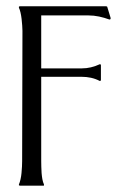

<svg xmlns="http://www.w3.org/2000/svg" viewBox="-20 -436 389 614"><path d="M111.8 79.1Q111.8 87.4 112.1 97.2Q112.3 106.9 113 117.2Q113.8 127.4 115.5 137Q117.2 146.5 120.6 153.8V156.7L120.1 157.7H43.9Q42.5 157.7 40.5 156.7V153.8Q43.5 147 45.7 137.2Q47.9 127.4 48.8 117.2Q49.8 106.9 50.3 96.7Q50.8 86.4 50.8 79.1L51.8 -337.4Q51.8 -344.2 51 -354.5Q50.3 -364.7 49.1 -375.2Q47.9 -385.7 45.7 -395.5Q43.5 -405.3 40.5 -411.1V-414.6L43 -416H319.8L322.8 -414.6L334 -377.9L333 -374.5L330.1 -373.5Q314 -379.4 296.9 -383.1Q279.8 -386.7 262.7 -386.7H111.8V-217.3H241.2Q256.3 -217.3 270.8 -220.7Q285.2 -224.1 298.8 -230.5H301.3L302.7 -228V-180.2L301.3 -177.2H298.8Q285.6 -184.1 271 -187.3Q256.3 -190.4 241.2 -190.4H111.8Z"/></svg>

Font: CAT Linz
Style: Regular
Weight: 400
Designer: Peter Wiegel
Foundry: Peter Wiegel
Version: Version 1.08